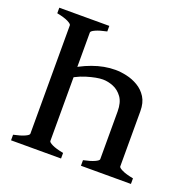

<svg xmlns="http://www.w3.org/2000/svg" viewBox="-113 -726 832 837"><g transform="rotate(20 303.5 -307.5)"><path d="M23.4 0V-25.9Q56.2 -32.7 74.5 -41Q92.8 -49.3 92.8 -55.7V-559.1Q92.8 -564.9 75.7 -573.7Q58.6 -582.5 23.4 -589.4V-615.2H255.4V-589.4Q222.2 -582.5 203.9 -574.2Q185.5 -565.9 185.5 -559.1V-55.7Q185.5 -49.8 202.6 -41.3Q219.7 -32.7 255.4 -25.9V0ZM347.7 0V-25.9Q380.4 -32.7 398.7 -41Q417 -49.3 417 -55.7V-276.9Q417 -318.8 399.9 -342.5Q382.8 -366.2 358.2 -376.2Q333.5 -386.2 309.6 -386.2Q281.2 -386.2 234.6 -372.1Q188 -357.9 145.5 -325.7V-374.5Q188 -405.3 241.5 -424.8Q294.9 -444.3 347.2 -444.3Q370.6 -444.3 398.7 -438.2Q426.8 -432.1 452.1 -417.2Q477.5 -402.3 493.7 -376.7Q509.8 -351.1 509.8 -312V-55.7Q509.8 -49.8 527.1 -41.3Q544.4 -32.7 579.6 -25.9V0Z"/></g></svg>

Font: Gentium Book Plus
Style: Regular
Weight: 400
Designer: Victor Gaultney, Annie Olsen, Iska Routamaa, Becca Hirsbrunner
Foundry: SIL International
Version: Version 6.101